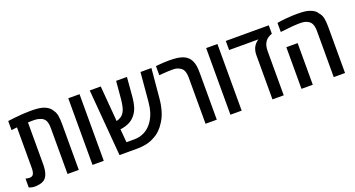

<svg xmlns="http://www.w3.org/2000/svg" viewBox="-44 -1171 3154 1707"><g transform="rotate(-20 1533.5 -317.0)"><path d="M64.9 5.9Q53.7 5.9 40.3 2.9Q26.9 0 13.2 -4.9V-89.4Q33.7 -83.5 49.8 -83.5Q77.6 -83.5 87.6 -103Q97.7 -122.6 97.7 -158.2V-543Q84.5 -542 71 -540.3Q57.6 -538.6 43.9 -536.6V-623Q74.7 -627 110.6 -630.9Q146.5 -634.8 184.1 -637.5Q221.7 -640.1 255.9 -640.1Q295.4 -640.1 322.5 -637.7Q349.6 -635.3 368.9 -630.1Q388.2 -625 405.3 -616.2Q422.4 -607.4 434.8 -595.9Q447.3 -584.5 456.1 -568.4Q473.6 -545.9 479.2 -512.9Q484.9 -480 484.9 -436V0H378.4V-434.6Q378.4 -484.9 362.8 -510.3Q347.2 -535.6 313.5 -543.9Q296.9 -550.8 271.5 -551.8Q260.3 -552.2 243.7 -552.2Q227.1 -552.2 204.6 -551.3V-158.2Q204.6 -127.9 200.9 -102.8Q197.3 -77.6 188.5 -57.6Q176.3 -26.9 151.4 -12.7Q134.3 -2.4 111.8 1.7Q89.4 5.9 64.9 5.9Z M614.7 0V-630.4H721.2V0Z M870.1 0 817.9 -630.4H921.9L949.7 -293Q972.7 -299.3 990.7 -310.5Q1008.8 -321.8 1020.5 -339.8Q1034.2 -360.4 1041.5 -390.9Q1048.8 -421.4 1052.7 -460.4L1067.4 -630.4H1169.9L1154.3 -442.9Q1149.4 -392.1 1138.2 -355.7Q1127 -319.3 1105 -290Q1081.5 -258.3 1047.6 -239.7Q1013.7 -221.2 963.9 -213.4Q961.9 -213.4 960.2 -213.1Q958.5 -212.9 956.5 -212.9L967.3 -86.4H1042.5Q1097.2 -86.4 1142.1 -111.1Q1187 -135.7 1217.3 -181.2Q1263.7 -248 1273.4 -352.1L1297.9 -630.4H1401.4L1376 -351.6Q1370.6 -290 1354.5 -236.1Q1338.4 -182.1 1311 -141.6Q1291 -108.4 1261.7 -80.1Q1232.4 -51.8 1192.9 -33.2Q1159.7 -15.6 1120.6 -7.8Q1081.5 0 1039.1 0Z M1684.1 0V-434.6Q1684.1 -477.5 1672.6 -502.7Q1661.1 -527.8 1635.3 -539.1Q1623.5 -546.9 1607.4 -550Q1591.3 -553.2 1571.8 -553.2Q1556.2 -553.2 1533.4 -552.2Q1510.7 -551.3 1487.3 -549.6Q1463.9 -547.9 1445.3 -545.9V-633.3Q1481 -636.7 1512.5 -638.4Q1543.9 -640.1 1569.8 -640.1Q1619.1 -640.1 1650.4 -635.5Q1681.6 -630.9 1707 -620.1Q1730.5 -609.4 1746.3 -594Q1762.2 -578.6 1772.5 -555.2Q1783.7 -531.7 1787.1 -502Q1790.5 -472.2 1790.5 -434.6V0Z M1919.4 0V-630.4H2025.9V0Z M2317.4 0V-420.4Q2317.4 -445.8 2324 -468Q2330.6 -490.2 2340.3 -503.4Q2351.1 -518.6 2360.8 -527.8Q2370.6 -537.1 2383.3 -544.4H2105V-630.4H2511.7V-550.8Q2490.2 -543 2474.1 -532.5Q2458 -522 2448.2 -507.8Q2423.8 -475.1 2423.8 -418.5V0Z M2897 0V-434.6Q2897 -478.5 2884.5 -504.2Q2872.1 -529.8 2845.2 -540.5Q2832.5 -547.9 2815.4 -550.5Q2798.3 -553.2 2775.4 -553.2Q2746.6 -553.2 2704.3 -549.8Q2662.1 -546.4 2591.8 -538.1V-624Q2609.9 -627.4 2630.1 -629.9Q2650.4 -632.3 2673.3 -634.8Q2706.5 -637.7 2733.6 -638.9Q2760.7 -640.1 2782.7 -640.1Q2830.1 -640.1 2860.4 -635.7Q2890.6 -631.3 2914.6 -620.6Q2932.6 -612.8 2945.8 -602.3Q2959 -591.8 2968.3 -576.2Q2990.2 -552.7 2997.1 -518.8Q3003.9 -484.9 3003.9 -434.6V0ZM2591.8 0V-394H2698.7V0Z"/></g></svg>

Font: Open Sans
Style: Regular
Weight: 600
Width: 3
Foundry: Ascender Corporation
Version: Version 1.000